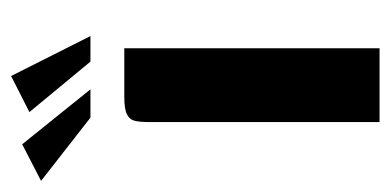

<svg xmlns="http://www.w3.org/2000/svg" viewBox="-238 -505 704 346"><g transform="rotate(-90 114.0 -332.0)"><path d="M67 0Q67 -104 67 -207.5Q67 -311 67 -415Q67 -430 69 -440Q71 -450 80.5 -455Q90 -460 112 -460H200V0ZM75 -521 -39 -610 27 -644 126 -521ZM176 -521 85 -631 150 -664 222 -521Z"/></g></svg>

Font: Genos Thin SemiBold
Style: Regular
Weight: 600
Version: Version 1.010